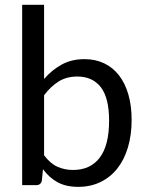

<svg xmlns="http://www.w3.org/2000/svg" viewBox="-20 -756 600 784"><path d="M160 -122V-367C178.3 -391.3 198.2 -410.2 219.8 -423.5C241.2 -436.8 266.5 -443.5 295.5 -443.5C337.2 -443.5 369.2 -428.9 391.8 -399.8C414.2 -370.6 425.5 -325 425.5 -263C425.5 -196.3 412.8 -146.2 387.5 -112.5C362.2 -78.8 325.7 -62 278 -62C254.7 -62 233.2 -66.5 213.8 -75.5C194.2 -84.5 176.3 -100 160 -122ZM160 -433.5V-736.5H70.5V0H128C140.7 0 148.3 -6.3 151 -19L155.5 -65C172.5 -42 192.4 -24.2 215.2 -11.8C238.1 0.8 266.2 7 299.5 7C333.2 7 363.5 0.4 390.5 -12.8C417.5 -25.9 440.4 -44.4 459.2 -68.2C478.1 -92.1 492.5 -120.8 502.5 -154.5C512.5 -188.2 517.5 -225.5 517.5 -266.5C517.5 -304.8 513.1 -339.3 504.2 -370C495.4 -400.7 482.7 -426.8 466 -448.2C449.3 -469.8 429.1 -486.2 405.2 -497.5C381.4 -508.8 354.7 -514.5 325 -514.5C290 -514.5 259.1 -507.2 232.2 -492.5C205.4 -477.8 181.3 -458.2 160 -433.5Z"/></svg>

Font: LatoLatin
Style: Regular
Weight: 400
Designer: Lukasz Dziedzic with Adam Twardoch and Botio Nikoltchev
Foundry: tyPoland Lukasz Dziedzic
Version: Version 2.015; 2015-08-06; http://www.latofonts.com/